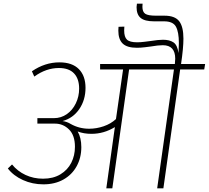

<svg xmlns="http://www.w3.org/2000/svg" viewBox="-20 -1033 1145 1053"><path d="M1100 -652H968L876 0H842L934 -652H688L596 0H563L610 -336Q550 -299 481 -299Q439 -299 406 -312Q426 -277 426 -226Q426 -168 400.5 -121.5Q375 -75 328 -48.5Q281 -22 218 -22Q158 -22 106 -45.5Q54 -69 23 -109L46 -131Q76 -94 120 -73.5Q164 -53 216 -53Q272 -53 311.5 -77Q351 -101 371 -140.5Q391 -180 391 -228Q391 -291 358.5 -323Q326 -355 282 -355H185V-385H275Q315 -385 346.5 -407Q378 -429 396 -466.5Q414 -504 414 -547Q414 -601 386 -630.5Q358 -660 303 -660Q233 -660 168 -613L155 -642Q226 -691 306 -691Q376 -691 412.5 -654Q449 -617 449 -551Q449 -485 415 -435Q381 -385 323 -369Q347 -366 368 -353Q414 -327 469 -327Q509 -327 548.5 -340.5Q588 -354 616 -380L655 -652H529V-682H939Q941 -704 941 -711Q941 -785 873 -785Q847 -785 807 -778Q800 -777 775.5 -774Q751 -771 731 -771Q677 -771 653 -794Q629 -817 629 -865Q629 -879 630 -886L662 -887Q661 -880 661 -866Q661 -830 676.5 -815.5Q692 -801 732 -801Q750 -801 773.5 -804Q797 -807 805 -808Q849 -815 874 -815Q910 -815 931.5 -800.5Q953 -786 959 -742Q961 -780 961 -797Q961 -857 945 -886.5Q929 -916 880 -916H825Q774 -916 751.5 -934.5Q729 -953 729 -994Q729 -999 731 -1013H762Q761 -1008 761 -996Q761 -968 776.5 -957.5Q792 -947 835 -947H882Q939 -947 962.5 -917Q986 -887 986 -821Q986 -770 973 -682H1105Z"/></svg>

Font: FiraGO UltraLight
Style: Italic
Weight: 200
Italic angle: -8°
Designer: bBox Type GmbH
Foundry: bBox Type GmbH
Version: Version 1.001